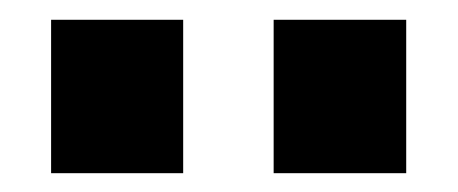

<svg xmlns="http://www.w3.org/2000/svg" viewBox="-20 -830 472 198"><path d="M262.2 -651.4V-809.6H398.9V-651.4ZM32.7 -651.4V-809.6H168.9V-651.4Z"/></svg>

Font: Oswald
Style: Heavy
Weight: 800
Designer: Vernon Adams
Foundry: Vernon Adams
Version: 3.0; ttfautohint (v0.95) -l 8 -r 50 -G 200 -x 0 -w "G" -W -c